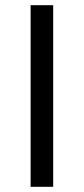

<svg xmlns="http://www.w3.org/2000/svg" viewBox="-20 -720 323 740"><path d="M98 0V-700H185V0Z"/></svg>

Font: Overpass
Style: Regular
Weight: 400
Designer: Delve Withrington, Dave Bailey, Thomas Jockin
Foundry: Delve Fonts LLC
Version: Version 4.000